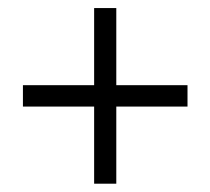

<svg xmlns="http://www.w3.org/2000/svg" viewBox="-20 -579 519 474"><path d="M267.1 -125.5H212.4V-315.9H36.6V-368.7H212.4V-559.1H267.1V-368.7H442.9V-315.9H267.1Z"/></svg>

Font: Munson
Style: Regular
Weight: 400
Designer: Paul James MIller
Foundry: High-Logic / Made with FontCreator
Version: Version 2.10;May 5, 2019;FontCreator 11.5.0.2430 64-bit